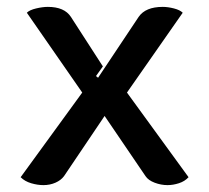

<svg xmlns="http://www.w3.org/2000/svg" viewBox="-20 -529 608 558"><path d="M40 -14 219 -260 58 -492Q66 -500 85 -504.5Q104 -509 119 -509Q167 -509 186 -480L279 -336L259 -308L265 -303L383 -480Q403 -509 453 -509Q468 -509 485.5 -504.5Q503 -500 511 -492L349 -260L528 -14Q517 -2 500 3.5Q483 9 467 9Q448 9 429.5 2Q411 -5 403 -17L284 -192L166 -17Q157 -5 141 2Q125 9 106 9Q89 9 70.5 3.5Q52 -2 40 -14Z"/></svg>

Font: K2D SemiBold
Style: Regular
Weight: 600
Designer: Katatrad Aksorn Co.,Ltd.
Foundry: Cadson Demak Co.,Ltd.
Version: Version 1.000; ttfautohint (v1.6)